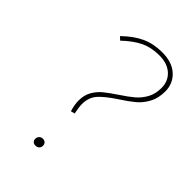

<svg xmlns="http://www.w3.org/2000/svg" viewBox="-211 -773 863 863"><g transform="rotate(45 220.5 -341.0)"><path d="M426 -576Q426 -533 409 -501.5Q392 -470 367.5 -449.5Q343 -429 303 -403Q251 -369 226 -341.5Q201 -314 201 -271Q201 -251 208 -218L189 -213Q179 -245 179 -272Q179 -306 193.5 -331.5Q208 -357 230 -375Q252 -393 288 -417Q326 -442 349 -461.5Q372 -481 387.5 -509Q403 -537 403 -575Q403 -618 373.5 -645Q344 -672 292 -672Q242 -672 203 -653.5Q164 -635 121 -594L106 -608Q150 -651 193.5 -671Q237 -691 292 -691Q355 -691 390.5 -658.5Q426 -626 426 -576ZM163 -12Q163 -23 170 -30Q177 -37 188 -37Q198 -37 204 -30.5Q210 -24 210 -15Q210 -4 203 2.5Q196 9 185 9Q175 9 169 3Q163 -3 163 -12Z"/></g></svg>

Font: FiraGO Thin
Style: Italic
Weight: 100
Italic angle: -8°
Designer: bBox Type GmbH
Foundry: bBox Type GmbH
Version: Version 1.001